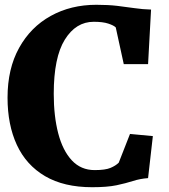

<svg xmlns="http://www.w3.org/2000/svg" viewBox="-20 -771 708 802"><path d="M365 11Q247 11 168.2 -35.2Q89.5 -81.5 50.5 -165.5Q11.5 -249.5 11.5 -363Q11.5 -484 59.8 -571Q108 -658 192 -704.5Q276 -751 382.5 -751Q432 -751 470 -746.5Q508 -742 541.8 -737Q575.5 -732 611 -731L598.5 -503H497L463.5 -656.5Q455 -665 432.2 -672.5Q409.5 -680 371.5 -680Q297 -680 250.8 -605.5Q204.5 -531 204.5 -379Q204.5 -286 223.2 -214Q242 -142 280 -101.2Q318 -60.5 375.5 -60.5Q420 -60.5 441.8 -69.8Q463.5 -79 476 -91.5L523 -211.5L618.5 -202.5L598.5 -27Q565 -24.5 535.5 -15Q506 -5.5 467 2.8Q428 11 365 11Z"/></svg>

Font: Merriweather Black
Style: Regular
Weight: 900
Designer: Eben Sorkin
Foundry: Eben Sorkin
Version: Version 2.200;gftools[0.9.31]